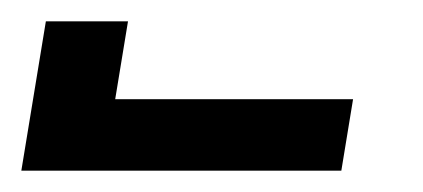

<svg xmlns="http://www.w3.org/2000/svg" viewBox="-377 -760 397 180"><path d="M-357 -600 -334 -740H-257L-269 -667H-46L-57 -600Z"/></svg>

Font: Iosevka Semibold
Style: Italic
Weight: 600
Italic angle: -9°
Monospace: yes
Designer: Belleve Invis
Foundry: Belleve Invis
Version: Version 32.5.0; ttfautohint (v1.8.4)